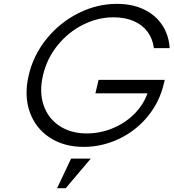

<svg xmlns="http://www.w3.org/2000/svg" viewBox="-20 -762 913 1010"><path d="M130.9 -365.7Q155.8 -472.7 225.8 -558.6Q295.9 -644.5 393.3 -693.1Q490.7 -741.7 593.8 -741.7Q676.3 -741.7 737.5 -712.2Q798.8 -682.6 833.5 -629.9Q868.2 -577.1 872.6 -508.8H789.6Q783.2 -558.1 756.3 -594.5Q729.5 -630.9 684.1 -650.9Q638.7 -670.9 577.1 -670.9Q494.6 -670.9 417 -632.1Q339.4 -593.3 283 -523.7Q226.6 -454.1 206.1 -365.7Q185.5 -277.3 209.7 -207.8Q233.9 -138.2 293.7 -99.1Q353.5 -60.1 436 -60.1Q506.3 -60.1 571.5 -86.7Q636.7 -113.3 685.1 -161.1Q733.4 -209 755.9 -271H481.9L498.5 -341.8H846.7L842.3 -323.7Q819.3 -224.6 756.1 -148.4Q692.9 -72.3 604.5 -30.8Q516.1 10.7 419.9 10.7Q316.9 10.7 241.9 -38.1Q167 -86.9 136.5 -172.9Q106 -258.8 130.9 -365.7ZM354 72.3H457.5L325.7 228H280.3Z"/></svg>

Font: Glacial Indifference
Style: Italic
Weight: 400
Designer: Alfredo Marco Pradil
Foundry: Alfredo Marco Pradil
Version: Version 1.312